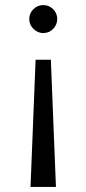

<svg xmlns="http://www.w3.org/2000/svg" viewBox="-20 -490 340 755"><path d="M205 -415Q205 -393 189 -376.5Q173 -360 150 -360Q128 -360 111.5 -376.5Q95 -393 95 -415Q95 -438 111.5 -454Q128 -470 150 -470Q173 -470 189 -454Q205 -438 205 -415ZM200 245H100L120 -255H180Z"/></svg>

Font: Jost*
Style: Regular
Weight: 400
Version: Version 3.7